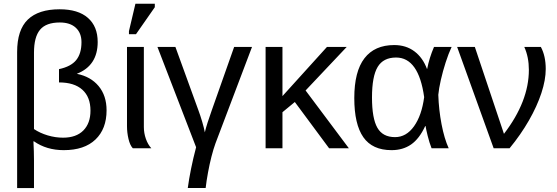

<svg xmlns="http://www.w3.org/2000/svg" viewBox="-20 -773 2903 1001"><path d="M535.6 -197.8Q535.6 -101.1 477.8 -45.7Q419.9 9.8 312.5 9.8Q222.7 9.8 157.2 -36.1H154.3Q157.2 19.5 157.2 62.5V207.5H69.3V-501.5Q69.3 -617.2 125 -670.9Q180.7 -724.6 291 -724.6Q387.2 -724.6 438.2 -679.9Q489.3 -635.3 489.3 -554.2Q489.3 -430.7 380.4 -388.2Q452.6 -374 494.1 -324.2Q535.6 -274.4 535.6 -197.8ZM157.2 -100.1Q188.5 -79.1 228.8 -67.1Q269 -55.2 308.6 -55.2Q377.4 -55.2 414.6 -92.8Q451.7 -130.4 451.7 -196.3Q451.7 -267.1 409.4 -305.2Q367.2 -343.3 287.6 -343.3V-412.6Q349.6 -425.8 377.2 -459.7Q404.8 -493.7 404.8 -553.2Q404.8 -601.1 375.2 -628.4Q345.7 -655.8 292 -655.8Q220.2 -655.8 188.7 -617.9Q157.2 -580.1 157.2 -498.5Z M672.4 0Q657.7 -15.6 649.9 -48.6Q642.1 -81.5 642.1 -115.2V-528.3H730V-110.8Q730 -79.1 740.5 -49.3Q751 -19.5 769 0ZM787.1 -735.4 689 -594.7H652.3V-610.8L686 -753.4H787.1Z M1103.5 -25.9Q1092.8 3.4 1082.5 43.5Q1072.3 83.5 1064.5 126.2Q1056.6 168.9 1052.2 207H959Q965.3 160.2 976.1 106.9Q986.8 53.7 1002.4 -5.4L800.8 -528.3H894.5L1014.2 -198.7Q1023.9 -172.9 1034.2 -138.2Q1044.4 -103.5 1047.9 -83Q1053.2 -105.5 1062.3 -134Q1071.3 -162.6 1084 -197.8L1200.7 -528.3H1293.9Z M1452.6 -188V0H1364.7V-528.3H1452.6V-272L1684.6 -528.3H1787.6L1573.2 -301.3L1798.8 0H1695.8L1517.1 -241.2Z M2196.8 -115.7Q2166 -49.3 2123.3 -19.8Q2080.6 9.8 2021.5 9.8Q1921.4 9.8 1874.3 -57.6Q1827.1 -125 1827.1 -261.7Q1827.1 -400.4 1880.1 -469.2Q1933.1 -538.1 2035.2 -538.1Q2096.7 -538.1 2140.4 -505.4Q2184.1 -472.7 2206.1 -413.6H2207Q2217.8 -470.2 2242.7 -528.3H2334.5Q2318.4 -494.1 2303.5 -447.8Q2288.6 -401.4 2278.3 -356.2Q2268.1 -311 2265.1 -278.8Q2267.6 -200.7 2282 -125.5Q2296.4 -50.3 2319.3 0H2230Q2218.3 -29.8 2209.7 -64.7Q2201.2 -99.6 2198.7 -115.7ZM1919.4 -264.6Q1919.4 -156.2 1947.3 -107.2Q1975.1 -58.1 2039.6 -58.1Q2098.1 -58.1 2138.4 -114.5Q2178.7 -170.9 2191.4 -266.6Q2162.6 -473.1 2044.9 -473.1Q1978.5 -473.1 1949 -424.1Q1919.4 -375 1919.4 -264.6Z M2825.2 -413.1Q2825.2 -356.4 2802.5 -287.6Q2779.8 -218.8 2737.5 -145Q2695.3 -71.3 2636.7 0H2553.7L2363.3 -528.3H2455.6L2607.4 -75.2Q2737.3 -244.6 2737.3 -408.7Q2737.3 -475.6 2713.4 -528.3H2799.8Q2825.2 -481 2825.2 -413.1Z"/></svg>

Font: Arimo Nerd Font
Style: Regular
Weight: 400
Designer: Steve Matteson
Foundry: Monotype Imaging Inc.
Version: Version 1.33;Nerd Fonts 3.2.1